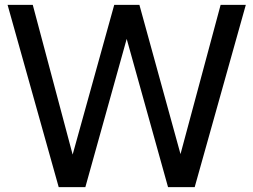

<svg xmlns="http://www.w3.org/2000/svg" viewBox="-20 -765 1036 785"><path d="M11 -745H114L277 -133L447 -745H550L718 -135L882 -745H985L776 0H667L498 -606L329 0H220Z"/></svg>

Font: Evergrow Sans 
Style: Medium
Weight: 500
Foundry: 10Web
Version: Version 1.000